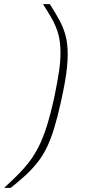

<svg xmlns="http://www.w3.org/2000/svg" viewBox="-89 -763 422 933"><path d="M-69 150Q-32 116 -2 86Q28 56 53 23.5Q78 -9 99.5 -51.5Q121 -94 139.5 -153.5Q158 -213 176 -296Q190 -364 197.5 -414.5Q205 -465 205 -505Q205 -560 194 -598.5Q183 -637 164 -670.5Q145 -704 120 -743H153Q181 -700 200.5 -663.5Q220 -627 230 -588.5Q240 -550 240 -499Q240 -470 236.5 -435Q233 -400 225.5 -358.5Q218 -317 207 -268Q191 -195 174.5 -141Q158 -87 139 -47.5Q120 -8 95 24Q70 56 38 86Q6 116 -37 150Z"/></svg>

Font: Saira Expanded Thin
Style: Italic
Weight: 250
Width: 7
Italic angle: -12°
Designer: Hector Gatti with collaboration of the Omnibus-Type team
Foundry: Omnibus-Type
Version: Version 1.101